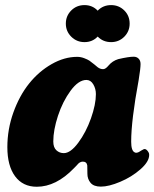

<svg xmlns="http://www.w3.org/2000/svg" viewBox="-20 -710 594 739"><path d="M305.2 -690.4Q335.9 -690.4 356 -668.9Q376.5 -690.4 407.7 -690.4Q437.5 -690.4 458.3 -669.9Q479 -649.4 479 -619.1Q479 -589.4 458.3 -568.6Q437.5 -547.9 407.7 -547.9Q376.5 -547.9 356 -569.3Q335.9 -547.9 305.2 -547.9Q275.4 -547.9 254.4 -568.6Q233.4 -589.4 233.4 -619.1Q233.4 -648.9 254.2 -669.7Q274.9 -690.4 305.2 -690.4ZM554.2 -113.8Q554.2 -87.9 520.5 -58.3Q486.8 -28.8 442.9 -10.3Q398.9 8.3 368.2 8.3Q340.8 8.3 328.6 -6.3Q316.4 -21 316.4 -41Q316.4 -70.3 315.9 -73.2Q313.5 -87.9 298.8 -87.9Q293.9 -87.9 289.3 -85.7Q284.7 -83.5 282 -80.8Q279.3 -78.1 273.9 -72Q268.6 -65.9 264.6 -62.5Q195.8 8.8 121.6 8.8Q67.9 8.8 38.1 -31.5Q8.3 -71.8 8.3 -143.6Q8.3 -212.4 31.5 -277.1Q54.7 -341.8 92 -388.4Q129.4 -435.1 178.5 -463.1Q227.5 -491.2 277.3 -491.2Q290.5 -491.2 304 -486.1Q317.4 -481 324 -476.6Q330.6 -472.2 342.8 -462.2Q355 -452.1 356 -451.2Q365.7 -443.8 377 -443.8Q386.2 -443.8 397.5 -457.5Q412.6 -475.6 435.1 -482.4Q475.1 -491.7 494.6 -491.7Q506.3 -491.7 513.7 -484.1Q521 -476.6 521 -463.4Q521 -446.8 513.7 -401.9Q484.9 -246.6 484.9 -164.6Q484.9 -129.4 498.5 -123.5Q502 -121.1 507.1 -122.3Q512.2 -123.5 515.1 -125.2Q518.1 -127 523.4 -130.4Q528.8 -133.8 533.2 -135.7Q538.1 -137.7 543.5 -133.8Q548.3 -129.9 551.3 -124.5Q554.2 -120.1 554.2 -113.8ZM312.5 -402.3Q282.2 -402.3 251.7 -360.8Q221.2 -319.3 203.1 -264.2Q185.1 -209 185.1 -165.5Q185.1 -142.6 197 -131.6Q209 -120.6 225.6 -120.6Q251.5 -120.6 281.2 -160.6Q311 -200.7 330.1 -254.4Q349.1 -308.1 349.1 -347.7Q349.1 -368.2 339.1 -385.3Q329.1 -402.3 312.5 -402.3Z"/></svg>

Font: Cooper* ExtraBold
Style: Italic
Weight: 800
Italic angle: -7°
Designer: Owen Earl
Foundry: indestructible type*
Version: Version 0.001